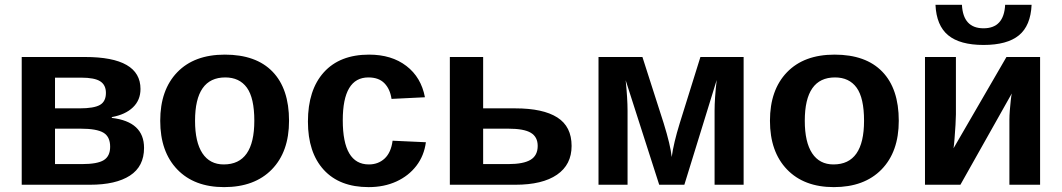

<svg xmlns="http://www.w3.org/2000/svg" viewBox="-20 -764 4391 794"><path d="M331.5 -528.3Q561 -528.3 561 -396Q561 -350.1 529.8 -320.1Q498.5 -290 442.4 -279.8V-276.4Q575.7 -260.7 575.7 -152.3Q575.7 -75.7 517.3 -37.8Q459 0 352.1 0H69.8V-528.3ZM207.5 -315.9H309.1Q368.7 -315.9 393.3 -330.1Q418 -344.2 418 -379.9Q418 -412.6 394.5 -427.7Q371.1 -442.9 315.4 -442.9H207.5ZM207.5 -85.4H318.4Q382.8 -85.4 409.2 -101.8Q435.5 -118.2 435.5 -157.2Q435.5 -198.7 407.7 -215.3Q379.9 -231.9 313 -231.9H207.5Z M1175.3 -264.6Q1175.3 -136.2 1104 -63.2Q1032.7 9.8 906.7 9.8Q783.2 9.8 712.9 -63.5Q642.6 -136.7 642.6 -264.6Q642.6 -392.1 712.9 -465.1Q783.2 -538.1 909.7 -538.1Q1039.1 -538.1 1107.2 -467.5Q1175.3 -397 1175.3 -264.6ZM1031.7 -264.6Q1031.7 -358.9 1001 -401.4Q970.2 -443.8 911.6 -443.8Q786.6 -443.8 786.6 -264.6Q786.6 -176.3 817.1 -130.1Q847.7 -84 905.3 -84Q1031.7 -84 1031.7 -264.6Z M1504.4 9.8Q1384.3 9.8 1318.8 -61.8Q1253.4 -133.3 1253.4 -261.2Q1253.4 -392.1 1319.3 -465.1Q1385.3 -538.1 1506.3 -538.1Q1599.6 -538.1 1660.6 -491.2Q1721.7 -444.3 1737.3 -361.8L1599.1 -355Q1593.3 -395.5 1569.8 -419.7Q1546.4 -443.8 1503.4 -443.8Q1397.5 -443.8 1397.5 -266.6Q1397.5 -84 1505.4 -84Q1544.4 -84 1570.8 -108.6Q1597.2 -133.3 1603.5 -182.1L1741.2 -175.8Q1733.9 -120.1 1701.9 -78.4Q1669.9 -36.6 1619.1 -13.4Q1568.4 9.8 1504.4 9.8Z M2110.8 -315.9Q2225.6 -315.9 2284.7 -278.3Q2343.8 -240.7 2343.8 -160.6Q2343.8 -83 2283.4 -41.5Q2223.1 0 2111.3 0H1840.3V-528.3H1978V-315.9ZM1978 -85.4H2081.5Q2145 -85.4 2174.3 -103.3Q2203.6 -121.1 2203.6 -160.6Q2203.6 -197.8 2175.3 -214.8Q2147 -231.9 2082 -231.9H1978Z M2575.2 -306.6V0H2455.1V-528.3H2636.7L2724.6 -254.4Q2752.9 -163.1 2757.8 -114.7Q2761.7 -143.6 2770 -178.5Q2778.3 -213.4 2791 -254.4L2876.5 -528.3H3055.2V0H2935.1V-306.6Q2935.1 -356.9 2943.8 -433.1L2810.1 0H2706.1L2567.4 -432.1Q2571.3 -394.5 2573.2 -363Q2575.2 -331.5 2575.2 -306.6Z M3696.8 -264.6Q3696.8 -136.2 3625.5 -63.2Q3554.2 9.8 3428.2 9.8Q3304.7 9.8 3234.4 -63.5Q3164.1 -136.7 3164.1 -264.6Q3164.1 -392.1 3234.4 -465.1Q3304.7 -538.1 3431.2 -538.1Q3560.5 -538.1 3628.7 -467.5Q3696.8 -397 3696.8 -264.6ZM3553.2 -264.6Q3553.2 -358.9 3522.5 -401.4Q3491.7 -443.8 3433.1 -443.8Q3308.1 -443.8 3308.1 -264.6Q3308.1 -176.3 3338.6 -130.1Q3369.1 -84 3426.8 -84Q3553.2 -84 3553.2 -264.6Z M4164.1 -377.4 3951.7 0H3805.2V-528.3H3933.1V-291Q3933.1 -276.4 3931.4 -247.8Q3929.7 -219.2 3927.5 -191.4Q3925.3 -163.6 3923.3 -150.9L4142.1 -528.3H4281.2V0H4154.3V-268.6Q4154.3 -285.2 4156 -307.1Q4157.7 -329.1 4159.9 -348.9Q4162.1 -368.7 4164.1 -377.4ZM4047.4 -578.1Q3949.7 -578.1 3901.1 -618.2Q3852.5 -658.2 3848.6 -744.1H3958Q3962.9 -647 4047.4 -647Q4131.8 -647 4136.7 -744.1H4246.1Q4242.2 -657.7 4193.6 -617.9Q4145 -578.1 4047.4 -578.1Z"/></svg>

Font: Arimo
Style: Bold
Weight: 700
Designer: Steve Matteson
Foundry: Monotype Imaging Inc.
Version: Version 1.33